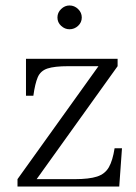

<svg xmlns="http://www.w3.org/2000/svg" viewBox="-20 -682 499 702"><path d="M44 0V-27L340 -440H230Q179 -440 153.5 -431.5Q128 -423 118 -399.5Q108 -376 102 -332H75V-467H410V-440L114 -27H253Q306 -27 335 -36.5Q364 -46 378 -70.5Q392 -95 399 -140H426L416 0ZM234 -575Q217 -575 203.5 -587.5Q190 -600 190 -618Q190 -636 203.5 -649Q217 -662 234 -662Q252 -662 265.5 -649Q279 -636 279 -618Q279 -600 265.5 -587.5Q252 -575 234 -575Z"/></svg>

Font: Frank Ruhl Libre Light
Style: Regular
Weight: 300
Designer: Yanek Iontef
Foundry: Fontef
Version: Version 6.003;gftools[0.9.30]